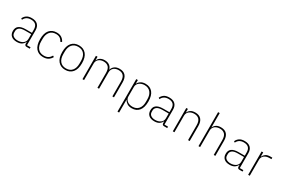

<svg xmlns="http://www.w3.org/2000/svg" viewBox="106 -2080 5290 3620"><g transform="rotate(30 2751.0 -270.0)"><path d="M431 0Q390 0 388 -42V-79H384Q366 -40 327 -14Q288 12 222 12Q143 12 100 -26Q57 -64 57 -133Q57 -166 67 -193Q77 -220 100.5 -239.5Q124 -259 161.5 -269.5Q199 -280 254 -280H387V-348Q387 -420 352 -454.5Q317 -489 248 -489Q141 -489 100 -399L75 -416Q96 -463 137 -491.5Q178 -520 249 -520Q334 -520 378 -476.5Q422 -433 422 -352V-31H500V0ZM225 -19Q258 -19 287.5 -27.5Q317 -36 339 -52Q361 -68 374 -92Q387 -116 387 -148V-252H254Q170 -252 132 -223.5Q94 -195 94 -148V-120Q94 -70 130.5 -44.5Q167 -19 225 -19Z M794 12Q692 12 635.5 -56Q579 -124 579 -254Q579 -385 635.5 -452.5Q692 -520 794 -520Q858 -520 900 -491.5Q942 -463 965 -415L936 -400Q914 -443 880.5 -466Q847 -489 794 -489Q708 -489 662.5 -433Q617 -377 617 -283V-225Q617 -131 662.5 -75Q708 -19 794 -19Q851 -19 887.5 -42.5Q924 -66 947 -108L973 -90Q948 -44 905 -16Q862 12 794 12Z M1276 12Q1176 12 1118.5 -56Q1061 -124 1061 -254Q1061 -385 1118.5 -452.5Q1176 -520 1276 -520Q1376 -520 1433.5 -452.5Q1491 -385 1491 -254Q1491 -124 1433.5 -56Q1376 12 1276 12ZM1276 -19Q1361 -19 1407 -74.5Q1453 -130 1453 -227V-281Q1453 -379 1407 -434Q1361 -489 1276 -489Q1191 -489 1145 -434Q1099 -379 1099 -281V-227Q1099 -130 1145 -74.5Q1191 -19 1276 -19Z M1648 0V-508H1683V-430H1686Q1693 -448 1705.5 -464Q1718 -480 1736 -492.5Q1754 -505 1778.5 -512.5Q1803 -520 1836 -520Q1896 -520 1937 -492.5Q1978 -465 1995 -410H1998Q2012 -458 2052.5 -489Q2093 -520 2162 -520Q2246 -520 2290 -470.5Q2334 -421 2334 -326V0H2299V-321Q2299 -407 2263 -448Q2227 -489 2155 -489Q2126 -489 2099.5 -481Q2073 -473 2053 -457Q2033 -441 2021 -416.5Q2009 -392 2009 -360V0H1974V-321Q1974 -408 1937 -448.5Q1900 -489 1830 -489Q1801 -489 1774.5 -481Q1748 -473 1727.5 -457Q1707 -441 1695 -417Q1683 -393 1683 -361V0Z M2526 -508H2561V-429H2564Q2581 -466 2621 -493Q2661 -520 2725 -520Q2825 -520 2880.5 -452.5Q2936 -385 2936 -254Q2936 -123 2880.5 -55.5Q2825 12 2725 12Q2661 12 2621 -15.5Q2581 -43 2564 -79H2561V200H2526ZM2720 -20Q2805 -20 2851.5 -75Q2898 -130 2898 -225V-283Q2898 -378 2851.5 -433.5Q2805 -489 2720 -489Q2688 -489 2659 -479.5Q2630 -470 2608.5 -453.5Q2587 -437 2574 -413.5Q2561 -390 2561 -362V-148Q2561 -119 2574 -95.5Q2587 -72 2608.5 -55Q2630 -38 2659 -29Q2688 -20 2720 -20Z M3424 0Q3383 0 3381 -42V-79H3377Q3359 -40 3320 -14Q3281 12 3215 12Q3136 12 3093 -26Q3050 -64 3050 -133Q3050 -166 3060 -193Q3070 -220 3093.5 -239.5Q3117 -259 3154.5 -269.5Q3192 -280 3247 -280H3380V-348Q3380 -420 3345 -454.5Q3310 -489 3241 -489Q3134 -489 3093 -399L3068 -416Q3089 -463 3130 -491.5Q3171 -520 3242 -520Q3327 -520 3371 -476.5Q3415 -433 3415 -352V-31H3493V0ZM3218 -19Q3251 -19 3280.5 -27.5Q3310 -36 3332 -52Q3354 -68 3367 -92Q3380 -116 3380 -148V-252H3247Q3163 -252 3125 -223.5Q3087 -195 3087 -148V-120Q3087 -70 3123.5 -44.5Q3160 -19 3218 -19Z M3615 0V-508H3650V-430H3653Q3668 -467 3705.5 -493.5Q3743 -520 3809 -520Q3893 -520 3937.5 -470.5Q3982 -421 3982 -326V0H3947V-320Q3947 -408 3909.5 -448.5Q3872 -489 3801 -489Q3772 -489 3744.5 -481Q3717 -473 3696 -457Q3675 -441 3662.5 -417Q3650 -393 3650 -361V0Z M4174 -740H4209V-430H4212Q4227 -467 4264.5 -493.5Q4302 -520 4368 -520Q4452 -520 4496.5 -470.5Q4541 -421 4541 -326V0H4506V-320Q4506 -408 4468.5 -448.5Q4431 -489 4360 -489Q4331 -489 4303.5 -481Q4276 -473 4255 -457Q4234 -441 4221.5 -417Q4209 -393 4209 -361V0H4174Z M5064 0Q5023 0 5021 -42V-79H5017Q4999 -40 4960 -14Q4921 12 4855 12Q4776 12 4733 -26Q4690 -64 4690 -133Q4690 -166 4700 -193Q4710 -220 4733.5 -239.5Q4757 -259 4794.5 -269.5Q4832 -280 4887 -280H5020V-348Q5020 -420 4985 -454.5Q4950 -489 4881 -489Q4774 -489 4733 -399L4708 -416Q4729 -463 4770 -491.5Q4811 -520 4882 -520Q4967 -520 5011 -476.5Q5055 -433 5055 -352V-31H5133V0ZM4858 -19Q4891 -19 4920.5 -27.5Q4950 -36 4972 -52Q4994 -68 5007 -92Q5020 -116 5020 -148V-252H4887Q4803 -252 4765 -223.5Q4727 -195 4727 -148V-120Q4727 -70 4763.5 -44.5Q4800 -19 4858 -19Z M5255 0V-508H5290V-419H5294Q5310 -455 5346 -481.5Q5382 -508 5450 -508H5488V-475H5444Q5413 -475 5385 -467Q5357 -459 5336 -443Q5315 -427 5302.5 -403.5Q5290 -380 5290 -349V0Z"/></g></svg>

Font: IBM Plex Sans ExtLt
Style: Regular
Weight: 200
Designer: Mike Abbink, Paul van der Laan, Pieter van Rosmalen
Foundry: Bold Monday
Version: Version 3.005